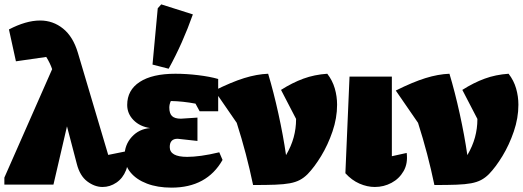

<svg xmlns="http://www.w3.org/2000/svg" viewBox="-55 -846 2399 880"><path d="M441 -136 525 -153Q537 -102 522.5 -65.5Q508 -29 478.5 -9Q449 11 415 11Q379 11 345 -14.5Q311 -40 297 -95L252 -267L190 0H-35V-32L184 -529Q175 -556 157 -585L18 -565L-14 -711Q24 -731 60 -741.5Q96 -752 129 -752Q188 -752 234 -715Q280 -678 302 -604Z M731 14Q667 14 618.5 -4.5Q570 -23 543 -56Q516 -89 516 -132Q516 -182 549 -218.5Q582 -255 633 -259Q586 -266 557 -295.5Q528 -325 528 -365Q528 -433 585.5 -470.5Q643 -508 749 -508Q799 -508 853 -501.5Q907 -495 945 -484V-336H860L841 -371Q783 -382 728 -383Q721 -368 721 -353Q721 -326 733.5 -314Q746 -302 774 -302L850 -307V-200L759 -210Q723 -210 723 -172Q723 -127 803 -127Q831 -127 867.5 -132Q904 -137 950 -148L965 -113Q893 14 731 14ZM718 -531 644 -550 668 -808 684 -826 829 -780Q806 -715 778.5 -653Q751 -591 718 -531Z M1105 2Q1090 -70 1071.5 -140.5Q1053 -211 1030 -283L928 -431Q1006 -470 1064 -488Q1122 -506 1174 -508Q1199 -425 1221 -325Q1243 -225 1256 -135Q1280 -176 1291 -216.5Q1302 -257 1302 -299V-301L1233 -434Q1285 -467 1335.5 -485.5Q1386 -504 1445 -508Q1469 -477 1479.5 -440.5Q1490 -404 1490 -366Q1490 -305 1469 -243.5Q1448 -182 1417 -131Q1386 -80 1355 -48Q1338 -31 1319 -21Q1300 -11 1273.5 -6Q1247 -1 1206.5 0.5Q1166 2 1105 2Z M1528 -52 1547 -495H1741V-130L1809 -145Q1815 -97 1795 -62Q1775 -27 1739.5 -8Q1704 11 1663 11Q1628 11 1592.5 -4.5Q1557 -20 1528 -52Z M1936 2Q1921 -70 1902.5 -140.5Q1884 -211 1861 -283L1759 -431Q1837 -470 1895 -488Q1953 -506 2005 -508Q2030 -425 2052 -325Q2074 -225 2087 -135Q2111 -176 2122 -216.5Q2133 -257 2133 -299V-301L2064 -434Q2116 -467 2166.5 -485.5Q2217 -504 2276 -508Q2300 -477 2310.5 -440.5Q2321 -404 2321 -366Q2321 -305 2300 -243.5Q2279 -182 2248 -131Q2217 -80 2186 -48Q2169 -31 2150 -21Q2131 -11 2104.5 -6Q2078 -1 2037.5 0.5Q1997 2 1936 2Z"/></svg>

Font: Piazzolla Black
Style: Regular
Weight: 900
Designer: Juan Pablo del Peral
Foundry: Huerta Tipografica
Version: Version 1.330